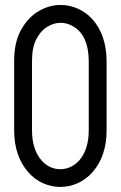

<svg xmlns="http://www.w3.org/2000/svg" viewBox="-20 -740 482 767"><path d="M220.7 6.8Q185.1 6.8 151.4 -8.3Q117.7 -23.4 92.3 -52.7Q36.6 -117.2 36.6 -218.8V-498Q36.6 -570.8 64 -620.4Q91.3 -669.9 133.8 -695.1Q176.3 -720.2 222.2 -720.2Q257.8 -720.2 291.3 -705.3Q324.7 -690.4 350.1 -662.1Q404.3 -600.1 405.8 -499V-218.8Q405.8 -117.2 350.1 -52.7Q324.2 -23.4 290.5 -8.3Q256.8 6.8 220.7 6.8ZM220.7 -64Q265.1 -64.5 296.9 -99.6Q334.5 -143.6 334.5 -218.8V-498.5Q333 -597.2 275.4 -632.8Q250 -648.9 222.2 -648.9Q194.8 -648.9 168.5 -632.8Q142.1 -616.7 125 -583.3Q107.9 -549.8 107.9 -498V-218.8Q107.9 -143.6 145.5 -99.6Q176.8 -64.5 220.7 -64Z"/></svg>

Font: Greenwashing Machine
Style: Regular
Weight: 400
Designer: Tup Wanders
Foundry: Free font, DO NOT SELL
Version: Version 1.00;August 10, 2023;FontCreator 11.5.0.2430 64-bit